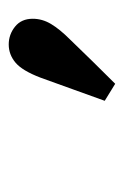

<svg xmlns="http://www.w3.org/2000/svg" viewBox="58 -884 284 440"><g transform="rotate(-90 200.0 -664.0)"><path d="M189 -566Q202 -603 215.5 -639.5Q229 -676 242 -713Q258 -755 276.5 -770.5Q295 -786 318 -786Q341 -786 359 -771.5Q377 -757 377 -731Q377 -709 365 -689Q353 -669 330 -646Q305 -620 279.5 -594Q254 -568 228 -542Z"/></g></svg>

Font: Source Serif 4 SmText
Style: Bold Italic
Weight: 700
Italic angle: -12°
Designer: Frank Grießhammer
Foundry: Adobe
Version: Version 4.005;hotconv 1.1.0;makeotfexe 2.6.0